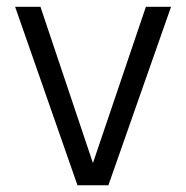

<svg xmlns="http://www.w3.org/2000/svg" viewBox="-20 -550 552 570"><path d="M210 0 24.9 -529.8H100.1L255.9 -65.9L413.1 -529.8H487.8L301.8 0Z"/></svg>

Font: Cooper Hewitt
Style: Book
Weight: 705
Designer: Village Type and Design LLC
Foundry: Cooper Hewitt Smithsonian Design Museum
Version: 1.000